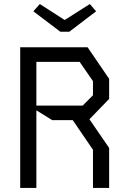

<svg xmlns="http://www.w3.org/2000/svg" viewBox="-20 -930 640 950"><path d="M80 -696V0H160V-384L238.5 -335.5H340L440 -189V0H520V-198L422.5 -340L520 -440.5V-540L413.5 -696ZM160 -624H374L440 -528.5V-458.5L389 -407.5H160ZM323 -773H278.5L145 -874L177 -910L300 -831L424.5 -910L455.5 -874Z"/></svg>

Font: Kode
Style: Regular
Weight: 400
Monospace: yes
Designer: Isa Ozler
Foundry: Kadena LLC
Version: Version 1.000;gftools[0.9.28]